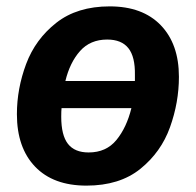

<svg xmlns="http://www.w3.org/2000/svg" viewBox="-20 -566 615 602"><path d="M541 -325Q541 -245 513 -167Q485 -89 420 -36.5Q355 16 251 16Q147 16 90 -43.5Q33 -103 33 -208Q33 -288 62 -365.5Q91 -443 156.5 -494.5Q222 -546 324 -546Q427 -546 484 -487Q541 -428 541 -325ZM185 -312H403V-331Q404 -388 382.5 -415Q361 -442 316 -442Q263 -442 231 -406Q199 -370 185 -312ZM392 -227H173Q172 -218 172 -200Q172 -142 193 -115Q214 -88 258 -88Q313 -88 345 -127Q377 -166 392 -227Z"/></svg>

Font: Fira Sans SemiBold
Style: Italic
Weight: 600
Italic angle: -8°
Designer: bBox Type GmbH & Carrois Corporate GbR & Edenspiekermann AG
Foundry: bBox Type GmbH & Carrois Corporate GbR & Edenspiekermann AG
Version: Version 4.301